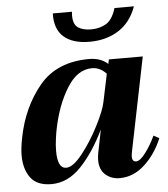

<svg xmlns="http://www.w3.org/2000/svg" viewBox="-52 -761 714 818"><g transform="rotate(-5 305.0 -352.0)"><path d="M204 -714H286Q285 -708 285 -698Q285 -659 306 -645.5Q327 -632 361 -632Q398 -632 425.5 -648.5Q453 -665 468 -714H551Q527 -647 474.5 -613.5Q422 -580 350 -580Q278 -580 240 -613.5Q202 -647 204 -714ZM19 -123Q19 -154 28 -199Q53 -326 127.5 -416.5Q202 -507 341 -507Q391 -507 421 -479L425 -498H570L490 -104Q486 -84 486 -77Q486 -55 503 -55Q520 -55 544 -87Q568 -119 586 -158L610 -145Q582 -78 534 -34Q486 10 427 10Q392 10 367 -11.5Q342 -33 342 -75Q342 -88 345 -104L365 -204Q320 -110 263 -50Q206 10 136 10Q74 10 46.5 -27Q19 -64 19 -123ZM386 -319 411 -438Q384 -467 350 -467Q287 -467 242.5 -395Q198 -323 178 -224Q175 -211 171 -182.5Q167 -154 167 -128Q167 -54 204 -54Q233 -54 272.5 -103.5Q312 -153 345.5 -218Q379 -283 386 -319Z"/></g></svg>

Font: Trirong
Style: Bold Italic
Weight: 700
Italic angle: -12°
Designer: Katatrad Team
Foundry: CadsonDemak
Version: Version 1.001